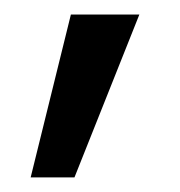

<svg xmlns="http://www.w3.org/2000/svg" viewBox="-20 -120 247 263"><path d="M77.1 -100.1H170.9L82 123H22Z"/></svg>

Font: Sarala
Style: Regular
Weight: 400
Designer: Andres Torresi
Foundry: Huerta Tipografica
Version: Version 1.004;PS 001.003;hotconv 1.0.70;makeotf.lib2.5.58329